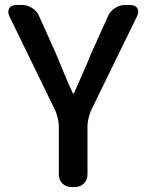

<svg xmlns="http://www.w3.org/2000/svg" viewBox="-20 -757 593 777"><path d="M270 0Q247 0 232.5 -14.5Q218 -29 218 -52V-247Q218 -261 214 -277.5Q210 -294 205 -307L19 -689Q9 -710 17.5 -723.5Q26 -737 49 -737H68Q91 -737 111.5 -723.5Q132 -710 140 -688L206 -541Q223 -500 239.5 -460Q256 -420 275 -379H279Q297 -420 315 -460Q333 -500 349 -541L416 -689Q424 -710 444 -723.5Q464 -737 487 -737H504Q527 -737 535.5 -724Q544 -711 534 -690L347 -307Q342 -294 338 -277.5Q334 -261 334 -247V-52Q334 -29 319.5 -14.5Q305 0 282 0Z"/></svg>

Font: Chiron GoRound TC M
Style: Regular
Weight: 500
Designer: Ryoko NISHIZUKA 西塚涼子 (kana, bopomofo & ideographs); Paul D. Hunt (Latin, Greek & Cyrillic); Sandoll Communications 산돌커뮤니
Foundry: Adobe
Version: Version 1.000;hotconv 1.1.1;makeotfexe 2.6.0